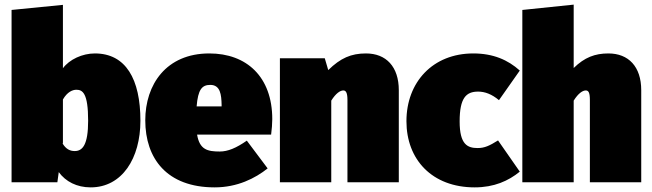

<svg xmlns="http://www.w3.org/2000/svg" viewBox="-20 -788 2817 830"><path d="M390 -557C336 -557 280 -531 252 -493V-767L30 -745V0H228L234 -44C264 -3 312 22 372 22C508 22 587 -104 587 -266C587 -446 524 -557 390 -557ZM303 -135C282 -135 265 -144 251 -167L252 -171V-358C271 -391 294 -400 310 -400C337 -400 361 -386 361 -266C361 -162 337 -135 303 -135Z M1157 -273C1157 -456 1046 -557 885 -557C698 -557 608 -422 608 -268C608 -103 701 22 908 22C1006 22 1083 -17 1137 -60L1047 -180C1001 -148 965 -133 930 -133C877 -133 843 -141 832 -206H1152C1155 -227 1157 -256 1157 -273ZM938 -328H830C836 -401 853 -421 889 -421C933 -421 937 -378 938 -335Z M1562 -557C1498 -557 1452 -537 1399 -485L1384 -536H1190V0H1412V-353C1432 -385 1451 -397 1464 -397C1474 -397 1482 -390 1482 -356V0H1704V-398C1704 -500 1649 -557 1562 -557Z M2026 -557C1851 -557 1737 -433 1737 -264C1737 -98 1848 22 2032 22C2116 22 2178 -6 2227 -46L2133 -181C2096 -158 2075 -148 2045 -148C2001 -148 1967 -163 1967 -263C1967 -365 1995 -392 2047 -392C2076 -392 2106 -381 2137 -355L2227 -483C2176 -529 2112 -557 2026 -557Z M2610 -557C2552 -557 2507 -540 2460 -494V-768L2238 -745V0H2460V-353C2480 -385 2499 -397 2512 -397C2523 -397 2530 -390 2530 -356V0H2752V-398C2752 -500 2697 -557 2610 -557Z"/></svg>

Font: Fira Sans Ultra
Style: Regular
Weight: 950
Designer: Carrois Corporate & Edenspiekermann AG
Foundry: Carrois Corporate GbR & Edenspiekermann AG
Version: Version 4.203;PS 004.203;hotconv 1.0.88;makeotf.lib2.5.64775